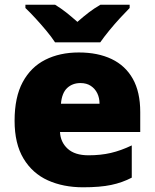

<svg xmlns="http://www.w3.org/2000/svg" viewBox="-20 -786 658 816"><path d="M315 -563Q396 -563 454.5 -535Q513 -507 544.5 -451Q576 -395 576 -310V-225H235Q237 -182 267.5 -154Q298 -126 356 -126Q408 -126 451 -136Q494 -146 540 -168V-31Q500 -10 452.5 0Q405 10 333 10Q249 10 183.5 -19.5Q118 -49 80 -112Q42 -175 42 -273Q42 -373 76.5 -437Q111 -501 172.5 -532Q234 -563 315 -563ZM322 -433Q288 -433 265.5 -412Q243 -391 239 -345H403Q403 -370 393.5 -389.5Q384 -409 366 -421Q348 -433 322 -433ZM214 -606Q199 -629 176.5 -656Q154 -683 130.5 -708.5Q107 -734 88 -752V-766H214Q240 -750 261.5 -733Q283 -716 309 -693Q335 -716 358 -733.5Q381 -751 407 -766H531V-752Q514 -735 490.5 -709.5Q467 -684 444.5 -656.5Q422 -629 406 -606Z"/></svg>

Font: Noto Sans Armenian Black
Style: Regular
Weight: 900
Version: Version 2.007